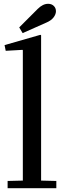

<svg xmlns="http://www.w3.org/2000/svg" viewBox="-20 -989 332 1009"><path d="M192 -806 196 -804V-40L276 -38V0H20V-38L100 -40V-725L98 -727L10 -722L4 -752ZM99 -815 81 -845 178 -942Q205 -969 233 -969Q251 -969 262.5 -958Q274 -947 274 -930Q274 -914 261.5 -897.5Q249 -881 223 -870Z"/></svg>

Font: Minipax
Style: Regular
Weight: 400
Designer: Raphaël Ronot, Igor Stepanchenko (Cyrillic)
Foundry: steppetype
Version: Version 1.002